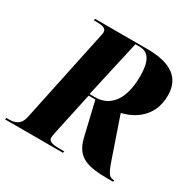

<svg xmlns="http://www.w3.org/2000/svg" viewBox="-191 -876 1045 1038"><g transform="rotate(30 331.5 -357.0)"><path d="M-34 0H327L330 -10H299C260 -10 231 -15 231 -40C231 -48 234 -60 239 -86L293 -337H335L385 -126C412 -17 481 0 614 0H640L642 -10H636C600 -10 590 -53 559 -142L490 -343C567 -360 664 -418 664 -551C664 -661 590 -714 441 -714H116L113 -704H126C165 -704 192 -700 192 -673C192 -668 190 -658 185 -636L66 -72C54 -18 19 -10 -19 -10H-32ZM329 -347H293L373 -704H400C460 -704 482 -654 482 -566C482 -422 422 -347 329 -347Z"/></g></svg>

Font: Noto Serif Display SemiCondensed ExtraBold
Style: Italic
Weight: 800
Width: 4
Italic angle: -12°
Designer: Monotype Design Team
Foundry: Monotype Imaging Inc.
Version: Version 2.009